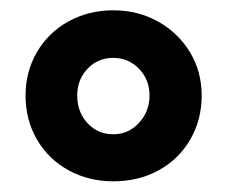

<svg xmlns="http://www.w3.org/2000/svg" viewBox="-20 -749 429 363"><path d="M28.3 -568.4Q28.3 -613.3 49.8 -650.4Q71.3 -687.5 109.4 -708.5Q147.5 -729.5 194.3 -729.5Q241.2 -729.5 279.3 -708Q317.4 -686.5 339.4 -649.9Q361.3 -613.3 361.3 -568.4Q361.3 -522.5 339.8 -485.4Q318.4 -448.2 280.3 -427.2Q242.2 -406.2 194.3 -406.2Q147.5 -406.2 109.4 -427.2Q71.3 -448.2 49.8 -485.4Q28.3 -522.5 28.3 -568.4ZM194.3 -495.1Q222.7 -495.1 242.7 -516.6Q262.7 -538.1 262.7 -568.4Q262.7 -598.6 242.7 -619.1Q222.7 -639.6 194.3 -639.6Q165 -639.6 145.5 -619.1Q126 -598.6 126 -568.4Q126 -537.1 145.5 -516.1Q165 -495.1 194.3 -495.1Z"/></svg>

Font: Min Sans Black
Style: Regular
Weight: 900
Designer: Jinseong-Kim, NotoSansCJK, Nunito
Foundry: Jinseong-Kim
Version: Version 1.000